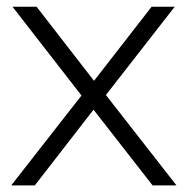

<svg xmlns="http://www.w3.org/2000/svg" viewBox="-20 -562 568 582"><path d="M14 0 227 -272.5 18 -541.5H91L265 -317L439.5 -541.5H509.5L301 -274L515 0H442.5L263.5 -229.5L85.5 0Z"/></svg>

Font: Encode Sans SemiExpanded SemiExpanded Light
Style: Regular
Weight: 300
Width: 6
Designer: Multiple Designers
Foundry: Impallari Type
Version: Version 3.000; ttfautohint (v1.8.3) -l 8 -r 50 -G 200 -x 14 